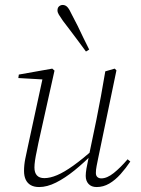

<svg xmlns="http://www.w3.org/2000/svg" viewBox="-20 -743 568 775"><path d="M138 12Q118 12 104.5 4.5Q91 -3 84 -17.5Q77 -32 77 -53Q77 -77 82 -102Q87 -127 93 -154L153 -431L159 -422L54 -428L56 -442L191 -466L200 -458L135 -166Q132 -149 128 -131Q124 -113 121.5 -96Q119 -79 119 -67Q119 -46 129 -35Q139 -24 159 -24Q182 -24 210.5 -36Q239 -48 276 -74.5Q313 -101 361 -143L365 -128H360Q320 -87 281 -55.5Q242 -24 206 -6Q170 12 138 12ZM370 12Q349 12 337.5 -0.5Q326 -13 326 -33Q326 -45 329 -63Q332 -81 339 -113V-115L369 -259Q379 -308 387.5 -355Q396 -402 405 -455L443 -466L450 -459L376 -103Q373 -88 370 -73Q367 -58 367 -45Q367 -34 373 -28.5Q379 -23 389 -23Q412 -23 439 -44.5Q466 -66 495 -100L506 -91Q488 -64 466.5 -40Q445 -16 421 -2Q397 12 370 12ZM340 -543 327 -535Q312 -556 296 -577Q280 -598 264.5 -619Q249 -640 234 -659Q223 -675 217.5 -684Q212 -693 212 -701Q212 -712 218.5 -717.5Q225 -723 233 -723Q244 -723 252 -714.5Q260 -706 270 -684Q282 -662 293.5 -638.5Q305 -615 316.5 -590.5Q328 -566 340 -543Z"/></svg>

Font: Source Serif 4 48pt Light
Style: Italic
Weight: 300
Italic angle: -12°
Designer: Frank Grießhammer
Foundry: Adobe Systems Incorporated
Version: Version 4.004;hotconv 1.0.116;makeotfexe 2.5.65601